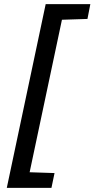

<svg xmlns="http://www.w3.org/2000/svg" viewBox="-20 -763 459 933"><path d="M13 150 202 -743H419L405 -671L281 -667L124 74L245 78L230 150Z"/></svg>

Font: Saira Thin Medium
Style: Italic
Weight: 500
Italic angle: -12°
Version: Version 1.101